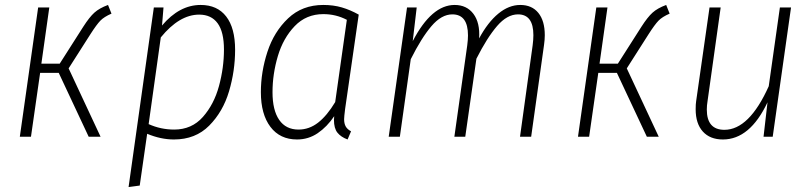

<svg xmlns="http://www.w3.org/2000/svg" viewBox="-20 -552 3273 775"><path d="M430 -497Q400 -484 385 -468.5Q370 -453 345 -414L257 -276L386 0H338L217 -258H142L105 0H60L134 -522H179L147 -295H221L316 -444Q341 -483 361 -501Q381 -519 416 -532Z M601 -522H640L634 -449Q704 -532 790 -532Q857 -532 893 -485.5Q929 -439 929 -351Q929 -266 904.5 -183.5Q880 -101 824.5 -45Q769 11 682 11Q629 11 574 -12L544 197L499 203ZM884 -352Q884 -423 858.5 -458Q833 -493 784 -493Q704 -493 629 -401L580 -51Q629 -29 683 -29Q754 -29 799 -80Q844 -131 864 -205Q884 -279 884 -352Z M1428 -493 1373 -112Q1369 -80 1369 -71Q1369 -53 1375.5 -41.5Q1382 -30 1397 -22L1383 11Q1356 1 1342 -16.5Q1328 -34 1328 -68L1329 -83Q1300 -40 1262.5 -14.5Q1225 11 1179 11Q1110 11 1071.5 -40Q1033 -91 1033 -180Q1033 -262 1059.5 -343Q1086 -424 1143 -478Q1200 -532 1285 -532Q1326 -532 1360 -522Q1394 -512 1428 -493ZM1080 -180Q1080 -107 1107 -68Q1134 -29 1185 -29Q1228 -29 1264 -57Q1300 -85 1333 -140L1380 -472Q1336 -495 1285 -495Q1216 -495 1169.5 -446.5Q1123 -398 1101.5 -325.5Q1080 -253 1080 -180Z M2179 -410Q2179 -392 2176 -371L2124 0H2079L2130 -369Q2133 -392 2133 -410Q2133 -494 2071 -494Q2027 -494 1986.5 -447Q1946 -400 1903 -315L1858 0H1814L1866 -369Q1869 -392 1869 -409Q1869 -494 1806 -494Q1762 -494 1721.5 -446.5Q1681 -399 1638 -313L1594 0H1549L1623 -522H1662L1646 -386Q1722 -532 1815 -532Q1864 -532 1891 -496Q1918 -460 1914 -397Q1949 -462 1991.5 -497Q2034 -532 2080 -532Q2127 -532 2153 -500Q2179 -468 2179 -410Z M2683 -497Q2653 -484 2638 -468.5Q2623 -453 2598 -414L2510 -276L2639 0H2591L2470 -258H2395L2358 0H2313L2387 -522H2432L2400 -295H2474L2569 -444Q2594 -483 2614 -501Q2634 -519 2669 -532Z M2788 -111Q2788 -132 2790 -144L2844 -522H2889L2836 -144Q2833 -126 2833 -110Q2833 -28 2904 -28Q3004 -28 3083 -204L3128 -522H3173L3099 0H3062L3078 -139Q3007 11 2898 11Q2846 11 2817 -21Q2788 -53 2788 -111Z"/></svg>

Font: Fira Sans Condensed ExtraLight
Style: Italic
Weight: 275
Width: 3
Italic angle: -8°
Designer: Carrois Corporate & Edenspiekermann AG
Foundry: Carrois Corporate GbR & Edenspiekermann AG
Version: Version 4.203